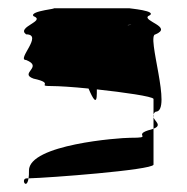

<svg xmlns="http://www.w3.org/2000/svg" viewBox="-20 -697 452 464"><path d="M43 -552C86 -535 25 -520 61 -507C116 -495 64 -489 106 -489C121 -489 155 -487 194 -483C205 -457 214 -442 214 -472V-481C279 -474 349 -464 351 -458V-421C352 -423 353 -425 356 -427C398 -427 332 -614 356 -614C398 -632 325 -646 338 -658C368 -671 286 -677 294 -677H106C131 -677 49 -671 61 -658C92 -646 19 -632 43 -614C86 -614 19 -552 43 -552ZM45 -266C29 -266 44 -236 49 -266ZM49 -266C50 -271 50 -277 50 -285C50 -348 269 -364 294 -364C353 -364 301 -370 338 -382C343 -383 348 -385 351 -386V-299C347 -286 96 -267 49 -266ZM288 -636C290 -637 292 -637 294 -637C300 -637 297 -637 288 -636ZM351 -386C372 -394 355 -403 351 -413ZM351 -413C350 -416 350 -418 351 -421Z"/></svg>

Font: bitstorm
Style: Regular
Weight: 400
Version: Version 0.2